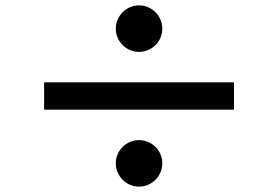

<svg xmlns="http://www.w3.org/2000/svg" viewBox="-20 -738 1040 718"><path d="M500 -718C452 -718 413 -678 413 -631C413 -583 452 -544 500 -544C548 -544 587 -583 587 -631C587 -678 548 -718 500 -718ZM855 -430H145V-328H855ZM500 -214C452 -214 413 -175 413 -127C413 -80 452 -40 500 -40C548 -40 587 -80 587 -127C587 -175 548 -214 500 -214Z"/></svg>

Font: DAIFUKU Sans JP
Style: Bold
Weight: 700
Designer: Original font ‘Source Han Sans JP’ : Ryoko NISHIZUKA  (kana, bopomofo & ideographs); Paul D. Hunt (Latin, Greek & Cyrill
Foundry: Daifuku
Version: Version 1.001